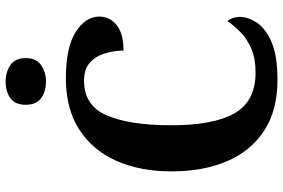

<svg xmlns="http://www.w3.org/2000/svg" viewBox="-178 -794 983 666"><g transform="rotate(-90 313.0 -461.5)"><path d="M369 10Q263 10 192.5 -36Q122 -82 86.5 -164.5Q51 -247 51 -358Q51 -466 87.5 -548.5Q124 -631 196 -677.5Q268 -724 374 -724Q481 -724 534.5 -690Q588 -656 588 -608Q588 -571 558 -547.5Q528 -524 470 -524Q470 -556 460.5 -588Q451 -620 428.5 -640.5Q406 -661 366 -661Q279 -661 245 -581.5Q211 -502 211 -358Q211 -212 252.5 -139Q294 -66 394 -66Q442 -66 476 -80.5Q510 -95 533 -117.5Q556 -140 572 -163Q579 -157 583 -145Q587 -133 587 -121Q587 -93 567.5 -62.5Q548 -32 500.5 -11Q453 10 369 10ZM363 -793Q328 -793 305 -810Q282 -827 282 -863Q282 -900 305 -916.5Q328 -933 363 -933Q395 -933 419.5 -916.5Q444 -900 444 -863Q444 -827 419.5 -810Q395 -793 363 -793Z"/></g></svg>

Font: Noto Serif Khmer SemiCondensed
Style: Bold
Weight: 700
Width: 4
Designer: Danh Hong and the Monotype Design Team
Foundry: Monotype Imaging Inc.
Version: Version 2.004; ttfautohint (v1.8.4.7-5d5b)